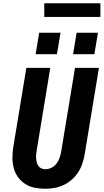

<svg xmlns="http://www.w3.org/2000/svg" viewBox="-20 -1152 640 1180"><path d="M258 8Q224 8 192 1.5Q160 -5 134 -22Q108 -39 90 -64.5Q72 -90 64 -120.5Q56 -151 56.5 -184.5Q57 -218 62 -251L142 -735H289L206 -231Q204 -218 202.5 -205Q201 -192 202 -179Q203 -166 206 -154Q209 -142 216 -132Q223 -122 234.5 -117Q246 -112 260 -112Q278 -112 297 -121.5Q316 -131 328 -147.5Q340 -164 346.5 -182.5Q353 -201 356 -220L441 -735H588L500 -201Q495 -173 485.5 -145Q476 -117 459.5 -92Q443 -67 420 -47Q397 -27 370 -14.5Q343 -2 314.5 3Q286 8 258 8ZM429 -819 451 -951H582L560 -819ZM199 -819 221 -951H352L330 -819ZM252 -1048V-1132H597V-1048Z"/></svg>

Font: Iosevka SS04 Heavy Extended
Style: Italic
Weight: 900
Width: 7
Italic angle: -9°
Monospace: yes
Designer: Belleve Invis
Foundry: Belleve Invis
Version: Version 19.0.0; ttfautohint (v1.8.4)